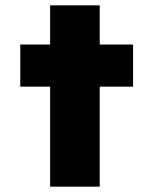

<svg xmlns="http://www.w3.org/2000/svg" viewBox="-20 -700 591 720"><path d="M168 0V-680H354V0ZM56 -375V-533H479V-375Z"/></svg>

Font: Lexend Exa ExtraBold
Style: Regular
Weight: 800
Designer: Bonnie Shaver-Troup, Thomas Jockin
Foundry: Lexend
Version: Version 1.007